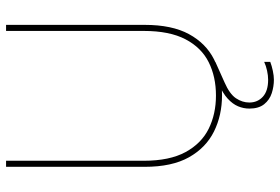

<svg xmlns="http://www.w3.org/2000/svg" viewBox="-165 -575 923 633"><g transform="rotate(-90 296.5 -258.5)"><path d="M299 12Q233 12 179.5 -14.5Q126 -41 94.5 -97Q63 -153 63 -243V-700H83V-246Q83 -161 111.5 -108.5Q140 -56 188.5 -32Q237 -8 298 -8Q360 -8 408 -32Q456 -56 483.5 -108.5Q511 -161 511 -246V-700H531V-243Q531 -153 500.5 -97Q470 -41 417.5 -14.5Q365 12 299 12ZM350 183Q328 183 306 176Q284 169 269.5 151Q255 133 255 102Q255 83 262.5 65Q270 47 288 30.5Q306 14 337 1L398 -26L409 -10L342 20Q303 37 289 58Q275 79 275 102Q275 129 294 146.5Q313 164 350 164Q364 164 380 160.5Q396 157 409 151V171Q396 176 379.5 179.5Q363 183 350 183Z"/></g></svg>

Font: DM Sans 28pt Thin
Style: Regular
Weight: 250
Version: Version 4.004;gftools[0.9.30]